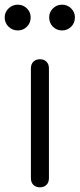

<svg xmlns="http://www.w3.org/2000/svg" viewBox="-26 -800 340 820"><path d="M50 -670Q27 -670 10.5 -686Q-6 -702 -6 -726Q-6 -748 10.5 -764Q27 -780 50 -780Q73 -780 89 -764Q105 -748 105 -726Q105 -702 89 -686Q73 -670 50 -670ZM239 -670Q216 -670 200 -686Q184 -702 184 -726Q184 -748 200 -764Q216 -780 239 -780Q262 -780 278 -764Q294 -748 294 -726Q294 -702 278 -686Q262 -670 239 -670ZM145 0Q127 0 116.5 -10.5Q106 -21 106 -39V-508Q106 -526 116.5 -536.5Q127 -547 145 -547Q162 -547 172.5 -536.5Q183 -526 183 -508V-39Q183 -21 172.5 -10.5Q162 0 145 0Z"/></svg>

Font: Comfortaa
Style: Regular
Weight: 400
Designer: Johan Aakerlund
Foundry: Johan Aakerlund
Version: Version 3.104; ttfautohint (v1.8.1.43-b0c9)